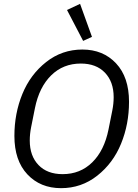

<svg xmlns="http://www.w3.org/2000/svg" viewBox="-20 -968 719 1000"><path d="M413 -755 329 -916 397 -948 459 -776ZM298 12Q190 12 122.5 -60Q55 -132 55 -260Q55 -377 96.5 -478.5Q138 -580 220.5 -645Q303 -710 409 -710Q517 -710 584.5 -638Q652 -566 652 -438Q652 -321 610.5 -219.5Q569 -118 486.5 -53Q404 12 298 12ZM306 -61Q398 -61 460.5 -122.5Q523 -184 545 -293L565 -393Q572 -428 572 -462Q572 -542 526.5 -589.5Q481 -637 401 -637Q309 -637 246.5 -575.5Q184 -514 162 -405L142 -305Q135 -270 135 -236Q135 -156 180.5 -108.5Q226 -61 306 -61Z"/></svg>

Font: Aneliza
Style: Italic
Weight: 400
Italic angle: -11.31°
Designer: Mike Abbink, Paul van der Laan, Pieter van Rosmalen
Foundry: Bold Monday
Version: Version 3.0